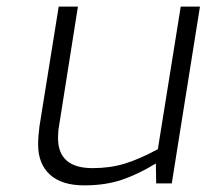

<svg xmlns="http://www.w3.org/2000/svg" viewBox="-20 -553 623 579"><path d="M95 -117Q95 -142 99 -172L157 -533H215L158 -173Q155 -158 155 -137Q155 -46 259 -46Q312 -46 356 -59.5Q400 -73 456 -103L525 -533H583L498 0H451L450 -60Q396 -27 346.5 -10.5Q297 6 234 6Q166 6 130.5 -26.5Q95 -59 95 -117Z"/></svg>

Font: Exo Light
Style: Italic
Weight: 300
Italic angle: -9°
Designer: Natanael Gama
Foundry: Natanael Gama
Version: Version 1.500; ttfautohint (v1.6)